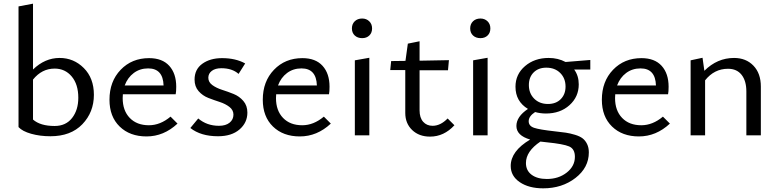

<svg xmlns="http://www.w3.org/2000/svg" viewBox="-20 -738 4243 1047"><path d="M305 -422Q382 -422 437 -367Q492 -312 492 -221Q492 -126 429 -60.5Q366 5 255 5Q198 5 150 -8.5Q102 -22 81 -45V-703L160 -718V-359Q225 -422 305 -422ZM278 -51Q339 -51 373 -94.5Q407 -138 407 -205Q407 -278 371 -321Q335 -364 278 -364Q208 -364 160 -304V-86Q200 -51 278 -51Z M910 -102 948 -64Q873 6 779 6Q688 6 632.5 -48Q577 -102 577 -194Q577 -294 638 -357.5Q699 -421 793 -421Q865 -421 903 -379Q941 -337 941 -265Q941 -238 938 -224H650Q649 -217 649 -203Q649 -135 687.5 -95Q726 -55 792 -55Q854 -55 910 -102ZM788 -365Q743 -365 709.5 -340Q676 -315 660 -272H872Q869 -365 788 -365Z M1169 5Q1075 5 1018 -40L1061 -92Q1108 -52 1174 -52Q1211 -52 1232 -69Q1253 -86 1253 -113Q1253 -138 1231 -155Q1209 -172 1178 -182Q1147 -192 1116 -204Q1085 -216 1063 -241Q1041 -266 1041 -304Q1041 -360 1083.5 -390.5Q1126 -421 1191 -421Q1265 -421 1317 -392L1281 -335Q1246 -366 1187 -366Q1154 -366 1135 -351.5Q1116 -337 1116 -314Q1116 -290 1138 -274Q1160 -258 1191.5 -248Q1223 -238 1254 -225.5Q1285 -213 1307 -187.5Q1329 -162 1329 -124Q1329 -69 1286 -32Q1243 5 1169 5Z M1746 -102 1784 -64Q1709 6 1615 6Q1524 6 1468.5 -48Q1413 -102 1413 -194Q1413 -294 1474 -357.5Q1535 -421 1629 -421Q1701 -421 1739 -379Q1777 -337 1777 -265Q1777 -238 1774 -224H1486Q1485 -217 1485 -203Q1485 -135 1523.5 -95Q1562 -55 1628 -55Q1690 -55 1746 -102ZM1624 -365Q1579 -365 1545.5 -340Q1512 -315 1496 -272H1708Q1705 -365 1624 -365Z M1955 -530Q1930 -530 1914.5 -544.5Q1899 -559 1899 -583Q1899 -607 1914.5 -622Q1930 -637 1955 -637Q1978 -637 1993.5 -622Q2009 -607 2009 -583Q2009 -559 1994 -544.5Q1979 -530 1955 -530ZM1915 0V-409L1994 -423V0Z M2421 -92 2458 -55Q2401 7 2325 7Q2265 7 2227.5 -29Q2190 -65 2190 -122V-356H2108L2113 -405L2191 -406L2204 -500L2268 -513V-407L2428 -410L2423 -355H2268V-136Q2268 -96 2287.5 -74Q2307 -52 2339 -52Q2382 -52 2421 -92Z M2600 -530Q2575 -530 2559.5 -544.5Q2544 -559 2544 -583Q2544 -607 2559.5 -622Q2575 -637 2600 -637Q2623 -637 2638.5 -622Q2654 -607 2654 -583Q2654 -559 2639 -544.5Q2624 -530 2600 -530ZM2560 0V-409L2639 -423V0Z M3199 -411V-359H3111Q3136 -325 3136 -278Q3136 -210 3085.5 -164.5Q3035 -119 2957 -119Q2927 -119 2898 -127Q2863 -104 2863 -77Q2863 -51 2892.5 -41Q2922 -31 3004 -22Q3042 -18 3065.5 -14.5Q3089 -11 3115.5 -3Q3142 5 3157 16.5Q3172 28 3181.5 47.5Q3191 67 3191 93Q3191 176 3118 232.5Q3045 289 2942 289Q2864 289 2814.5 255.5Q2765 222 2765 167Q2765 86 2871 23Q2796 1 2796 -51Q2796 -102 2859 -144Q2791 -185 2791 -265Q2791 -333 2843 -377.5Q2895 -422 2972 -422Q3023 -422 3064 -400ZM2968 -171Q3012 -171 3038 -197.5Q3064 -224 3064 -266Q3064 -311 3035 -340Q3006 -369 2959 -369Q2916 -369 2890 -343Q2864 -317 2864 -274Q2864 -229 2893 -200Q2922 -171 2968 -171ZM3115 117Q3115 74 3083.5 60.5Q3052 47 2962 38Q2956 38 2944.5 36Q2933 34 2927 34Q2848 87 2848 151Q2848 192 2879 215Q2910 238 2962 238Q3026 238 3070.5 203Q3115 168 3115 117Z M3595 -102 3633 -64Q3558 6 3464 6Q3373 6 3317.5 -48Q3262 -102 3262 -194Q3262 -294 3323 -357.5Q3384 -421 3478 -421Q3550 -421 3588 -379Q3626 -337 3626 -265Q3626 -238 3623 -224H3335Q3334 -217 3334 -203Q3334 -135 3372.5 -95Q3411 -55 3477 -55Q3539 -55 3595 -102ZM3473 -365Q3428 -365 3394.5 -340Q3361 -315 3345 -272H3557Q3554 -365 3473 -365Z M3983 -422Q4048 -422 4088.5 -380Q4129 -338 4129 -266V0H4050V-239Q4050 -297 4024 -330Q3998 -363 3950 -363Q3875 -363 3825 -300V0H3746V-409L3811 -423L3821 -352Q3891 -422 3983 -422Z"/></svg>

Font: EauTest Medium
Style: Regular
Weight: 500
Designer: Christian Thalmann (Catharsis Fonts)
Version: Version 0.001;PS 000.001;hotconv 1.0.88;makeotf.lib2.5.64775